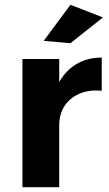

<svg xmlns="http://www.w3.org/2000/svg" viewBox="-20 -784 456 804"><path d="M406 -404Q352 -409 311.5 -391Q271 -373 249.5 -339Q228 -305 228 -258L189 -265Q189 -353 215.5 -415Q242 -477 291 -510Q340 -543 406 -543ZM74 -537H228V0H74ZM275 -764 411 -711 275 -603 163 -613Z"/></svg>

Font: Alexandria SemiBold
Style: Regular
Weight: 600
Designer: Mohamed Gaber
Foundry: Kief Type Foundry
Version: Version 5.100